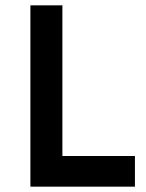

<svg xmlns="http://www.w3.org/2000/svg" viewBox="-20 -700 547 720"><path d="M486 -115V0H94V-680H214V-115Z"/></svg>

Font: Inria Sans
Style: Bold
Weight: 700
Designer: Black Foundry Team
Foundry: Black Foundry
Version: Version 1.2; ttfautohint (v1.8.3)